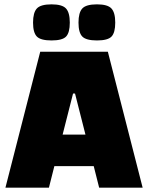

<svg xmlns="http://www.w3.org/2000/svg" viewBox="-20 -863 681 883"><path d="M411 -99H230L205 0H5L165 -625H476L636 0H436ZM373 -244 325 -433H316L268 -244ZM132 -759Q132 -805 149.5 -824Q167 -843 217 -843Q266 -843 283.5 -824Q301 -805 301 -759Q301 -713 284 -695Q267 -677 217 -677Q167 -677 149.5 -695Q132 -713 132 -759ZM341 -759Q341 -805 358.5 -824Q376 -843 426 -843Q475 -843 492.5 -824Q510 -805 510 -759Q510 -713 493 -695Q476 -677 426 -677Q376 -677 358.5 -695Q341 -713 341 -759Z"/></svg>

Font: Changa ExtraBold
Style: Regular
Weight: 800
Designer: Eduardo Rodriguez Tunni
Foundry: Eduardo Rodriguez Tunni
Version: Version 2.002; ttfautohint (v1.5) -l 8 -r 50 -G 220 -x 14 -H